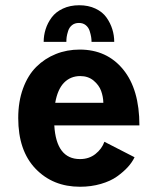

<svg xmlns="http://www.w3.org/2000/svg" viewBox="-20 -701 610 732"><path d="M146.5 -541.5Q146.5 -566 154 -589.8Q161.5 -613.5 177 -634.5Q192.5 -655.5 219.8 -668.2Q247 -681 282 -681Q317 -681 344 -668.2Q371 -655.5 386 -634.2Q401 -613 408.2 -589.5Q415.5 -566 415.5 -541.5H329Q329 -550.5 327.5 -560Q326 -569.5 321.8 -583Q317.5 -596.5 307 -605Q296.5 -613.5 281 -613.5Q265 -613.5 254.5 -605Q244 -596.5 239.8 -583Q235.5 -569.5 234.2 -560.2Q233 -551 233 -541.5ZM493 -101.5Q484 -82.5 467.5 -64.2Q451 -46 426.2 -28.2Q401.5 -10.5 364.5 0.2Q327.5 11 285 11Q181.5 11 115.5 -57.8Q49.5 -126.5 49.5 -251Q49.5 -314 68 -364.2Q86.5 -414.5 118.5 -446.2Q150.5 -478 192.8 -495Q235 -512 284 -512Q387.5 -512 449.5 -436.2Q511.5 -360.5 511.5 -223H187Q194.5 -94.5 285 -94.5Q319.5 -94.5 344 -114Q368.5 -133.5 378 -160.5ZM286 -411Q249 -411 224.2 -385.8Q199.5 -360.5 190.5 -309H374Q373.5 -332.5 365.5 -354.5Q357.5 -376.5 336.8 -393.8Q316 -411 286 -411Z"/></svg>

Font: League Mono Narrow SemiBold
Style: Regular
Weight: 600
Width: 3
Designer: Tyler Finck
Foundry: The League of Moveable Type / Tyler Finck
Version: Version 2.210